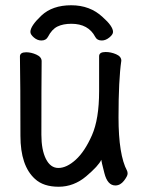

<svg xmlns="http://www.w3.org/2000/svg" viewBox="-20 -690 540 734"><path d="M420.9 19Q391.1 19 379.2 -27.6Q367.2 -74.2 367.2 -79.1Q356.9 -56.2 309.6 -16.1Q262.2 23.9 204.1 23.9Q146 23.9 113.8 -5.9Q58.1 -56.2 58.1 -170.9Q58.1 -368.2 56.2 -474.1Q56.2 -490.2 80.1 -490.2Q99.1 -490.2 119.1 -481.2Q139.2 -472.2 139.2 -456.1Q138.2 -368.2 138.2 -174.8Q138.2 -117.2 155.5 -82.5Q172.9 -47.9 203.1 -47.9Q234.9 -47.9 269.5 -79.3Q304.2 -110.8 331.5 -172.9Q358.9 -234.9 358.9 -341.8V-475.1Q358.9 -491.2 383.8 -491.2Q403.8 -491.2 423.8 -482.7Q443.8 -474.1 443.8 -458Q433.1 -384.8 433.1 -241.2Q433.1 -98.1 465.8 -37.1Q467.8 -33.2 467.8 -25.9Q467.8 -17.1 453.9 1Q439.9 19 420.9 19ZM138.2 -535.2Q123 -535.2 109.6 -546.6Q96.2 -558.1 96.2 -567.9Q96.2 -590.8 138.2 -630.4Q180.2 -669.9 252.2 -669.9Q324.2 -669.9 372.1 -625Q412.1 -589.8 412.1 -567.9Q412.1 -558.1 397.9 -546.6Q383.8 -535.2 369.1 -535.2Q351.1 -535.2 344.2 -548.8Q317.9 -599.1 252.9 -599.1Q221.2 -599.1 199.7 -588.6Q178.2 -578.1 163.1 -548.8Q155.8 -535.2 138.2 -535.2Z"/></svg>

Font: LXGW WenKai Mono GB Screen
Style: Regular
Weight: 400
Monospace: yes
Designer: LXGW / Fontworks Inc.
Foundry: LXGW / Fontworks Inc.
Version: Version 1.510;January 18,2025